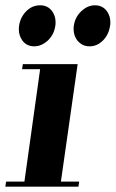

<svg xmlns="http://www.w3.org/2000/svg" viewBox="-20 -702 435 722"><path d="M0 0 2.9 -19H71.8L130.9 -441.9H63L65.9 -460.9H272L209 -19H277.8L274.9 0ZM50.8 -591.8Q50.8 -600.1 51.8 -605Q56.2 -637.2 79.1 -660.2Q101.1 -682.1 130.9 -682.1Q159.7 -682.1 175.8 -660.2Q189 -642.1 189 -618.2Q189 -609.9 188 -605Q183.6 -573.2 161.1 -550.8Q136.7 -527.8 108.9 -527.8Q80.1 -527.8 64 -549.8Q50.8 -568.4 50.8 -591.8ZM256.8 -592.8Q256.8 -602.1 257.8 -606Q262.2 -637.7 286.1 -660.2Q309.6 -682.1 336.9 -682.1Q365.7 -682.1 381.8 -660.2Q395 -642.1 395 -618.2Q395 -609.9 394 -606Q389.6 -572.3 367.2 -549.8Q345.2 -527.8 316.9 -527.8H315.9Q288.6 -527.8 270 -550.8Q256.8 -568.8 256.8 -592.8Z"/></svg>

Font: Hjet
Style: Italic
Weight: 400
Designer: T. Christopher White
Version: Version 1.2